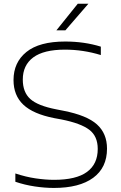

<svg xmlns="http://www.w3.org/2000/svg" viewBox="-20 -964 624 994"><path d="M259 9Q211.5 9 159.8 1.2Q108 -6.5 59.5 -23V-66Q113.5 -48 164.8 -40.5Q216 -33 260 -33Q374.5 -33 430.2 -73.8Q486 -114.5 486 -193Q486 -259 442.2 -292.2Q398.5 -325.5 298.5 -345.5L260.5 -352.5Q151.5 -374 100.8 -422Q50 -470 50 -549.5Q50 -641 116.8 -695Q183.5 -749 317.5 -749Q416.5 -749 502 -722.5V-679Q411 -707 316 -707Q206.5 -707 152.2 -666.8Q98 -626.5 98 -552Q98 -486.5 136.8 -451.5Q175.5 -416.5 271 -398L309 -390.5Q429.5 -367 481.8 -320Q534 -273 534 -194.5Q534 -96 462.5 -43.5Q391 9 259 9ZM272 -807 382.5 -944.5H437.5L318.5 -807Z"/></svg>

Font: Encode Sans Expanded Expanded ExtraLight
Style: Regular
Weight: 200
Width: 7
Designer: Multiple Designers
Foundry: Impallari Type
Version: Version 3.000; ttfautohint (v1.8.3) -l 8 -r 50 -G 200 -x 14 